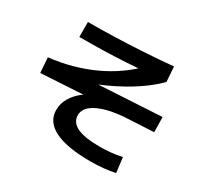

<svg xmlns="http://www.w3.org/2000/svg" viewBox="-164 -988 1328 1260"><g transform="rotate(30 500.0 -358.0)"><path d="M651 49Q473 49 381.5 3Q290 -43 290 -132Q290 -181 316 -225Q342 -269 389.5 -304Q437 -339 500 -358L510 -314L78 -289L70 -403Q160 -413 243.5 -436Q327 -459 401.5 -493.5Q476 -528 541 -573.5Q606 -619 658 -674L691 -644Q613 -636 530.5 -631Q448 -626 360.5 -624Q273 -622 182 -622V-735Q283 -735 390 -738.5Q497 -742 605 -748.5Q713 -755 817 -765L825 -652Q785 -611 731 -571Q677 -531 614.5 -495.5Q552 -460 486.5 -431Q421 -402 358 -384L348 -408L918 -440L920 -326L741 -317Q641 -313 571.5 -294Q502 -275 466 -244.5Q430 -214 430 -173Q430 -119 486 -92Q542 -65 658 -65Q702 -65 740 -69Q778 -73 824 -82L838 31Q795 40 750 44.5Q705 49 651 49Z"/></g></svg>

Font: M PLUS 2 Thin
Style: Bold
Weight: 700
Version: Version 1.001